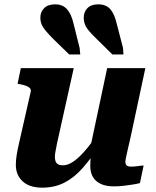

<svg xmlns="http://www.w3.org/2000/svg" viewBox="-20 -854 720 885"><path d="M243 -194Q239 -172 236 -157.5Q233 -143 233 -130Q233 -118 236.5 -109.5Q240 -101 248 -96.5Q256 -92 270 -92Q293 -92 318.5 -109.5Q344 -127 372.5 -160Q401 -193 431 -238L437 -181Q400 -124 361.5 -80Q323 -36 277.5 -12.5Q232 11 175 11Q116 11 84.5 -18Q53 -47 53 -94Q53 -116 57 -140.5Q61 -165 68 -195L122 -433Q123 -442 117.5 -448Q112 -454 100 -458.5Q88 -463 71 -466L61 -468L76 -540H320ZM582 -222Q574 -188 569 -165.5Q564 -143 561 -129Q558 -115 558 -108Q558 -96 564.5 -91Q571 -86 585 -86Q601 -86 616 -88.5Q631 -91 642 -91L625 -10Q609 -6 589.5 -3Q570 0 549 2.5Q528 5 504 5Q453 5 424.5 -19Q396 -43 396 -91Q396 -96 396.5 -104.5Q397 -113 397.5 -124.5Q398 -136 399 -149L389 -140L474 -540H650ZM518 -745 547 -633 549 -603H498L430 -670Q405 -694 391 -710.5Q377 -727 371.5 -741.5Q366 -756 366 -773Q366 -799 383 -816.5Q400 -834 433 -834Q469 -834 488.5 -811.5Q508 -789 518 -745ZM319 -745 347 -633 350 -603H299L230 -670Q206 -694 192 -710.5Q178 -727 172 -741.5Q166 -756 166 -773Q166 -799 183.5 -816.5Q201 -834 234 -834Q269 -834 289 -811.5Q309 -789 319 -745Z"/></svg>

Font: Roboto Serif 20pt
Style: Bold Italic
Weight: 700
Italic angle: -10°
Version: Version 1.007